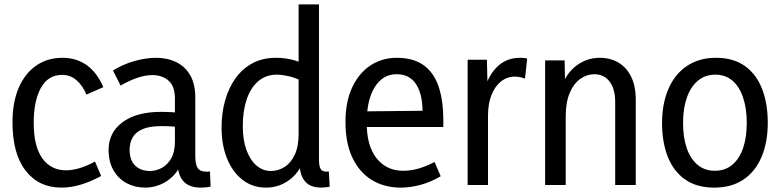

<svg xmlns="http://www.w3.org/2000/svg" viewBox="-20 -845 3566 877"><path d="M261 12Q157 12 97 -65.5Q37 -143 37 -286Q37 -378 65.5 -444Q94 -510 145.5 -545.5Q197 -581 265 -581Q329 -581 376 -547.5Q423 -514 452 -447L375 -413Q357 -455 329 -479Q301 -503 264 -503Q200 -503 167 -444Q134 -385 134 -284Q134 -176 173.5 -121.5Q213 -67 282 -67Q309 -67 342 -76.5Q375 -86 414 -107L442 -41Q392 -14 347 -1Q302 12 261 12Z M790 -115 812 -111Q799 -70 772 -42.5Q745 -15 711.5 -1.5Q678 12 644 12Q597 12 559 -8Q521 -28 498.5 -67Q476 -106 476 -161Q476 -239 539.5 -286.5Q603 -334 715 -334Q740 -334 767.5 -332.5Q795 -331 818 -326V-261Q793 -265 770.5 -267Q748 -269 719 -269Q664 -269 632 -255.5Q600 -242 586 -217.5Q572 -193 572 -161Q572 -114 597 -89Q622 -64 665 -64Q693 -64 719 -78Q745 -92 762 -121.5Q779 -151 779 -199V-395Q779 -451 750 -476.5Q721 -502 676 -502Q643 -502 605.5 -489Q568 -476 531 -454L496 -523Q541 -551 593.5 -566Q646 -581 693 -581Q745 -581 785.5 -561Q826 -541 849 -501Q872 -461 872 -399V-133Q872 -96 882.5 -78.5Q893 -61 922 -61Q926 -61 930.5 -61Q935 -61 939 -62L942 7Q931 10 919 11Q907 12 897 12Q843 12 816.5 -18.5Q790 -49 790 -115Z M1437 -825V-115Q1437 -83 1446.5 -70.5Q1456 -58 1482 -62L1486 8Q1443 16 1412 7.5Q1381 -1 1364.5 -29Q1348 -57 1348 -105V-147H1381Q1357 -67 1307.5 -27.5Q1258 12 1195 12Q1134 12 1088.5 -23Q1043 -58 1017.5 -120Q992 -182 992 -263Q992 -329 1008.5 -387Q1025 -445 1056.5 -488.5Q1088 -532 1134 -556.5Q1180 -581 1241 -581Q1285 -581 1326.5 -569Q1368 -557 1408 -534L1348 -480Q1322 -492 1294 -498Q1266 -504 1245 -504Q1194 -504 1159 -473.5Q1124 -443 1106.5 -390Q1089 -337 1089 -269Q1089 -205 1106 -159Q1123 -113 1152 -88.5Q1181 -64 1217 -64Q1251 -64 1280 -82.5Q1309 -101 1326.5 -138.5Q1344 -176 1344 -234V-825Z M1810 12Q1736 12 1679 -22.5Q1622 -57 1590 -124Q1558 -191 1558 -288Q1558 -380 1588.5 -445.5Q1619 -511 1672 -546Q1725 -581 1792 -581Q1869 -581 1916 -546.5Q1963 -512 1984 -448Q2005 -384 2005 -297V-265H1611L1612 -336L1910 -339Q1910 -372 1903.5 -402.5Q1897 -433 1883 -456.5Q1869 -480 1846.5 -493Q1824 -506 1791 -506Q1729 -506 1692 -447.5Q1655 -389 1655 -284Q1655 -178 1700.5 -121.5Q1746 -65 1821 -65Q1857 -65 1891.5 -75Q1926 -85 1965 -105L1993 -40Q1947 -13 1900.5 -0.5Q1854 12 1810 12Z M2116 0V-572H2204L2208 -411H2186Q2204 -491 2247 -536Q2290 -581 2355 -581Q2363 -581 2371.5 -580.5Q2380 -580 2388 -577L2378 -486Q2354 -495 2332 -495Q2296 -495 2268 -472.5Q2240 -450 2224.5 -410Q2209 -370 2209 -316V0Z M2790 0V-378Q2790 -439 2764.5 -472.5Q2739 -506 2694 -506Q2661 -506 2631 -485Q2601 -464 2582.5 -421Q2564 -378 2564 -312V0H2470V-569H2559L2562 -411H2533Q2555 -498 2605.5 -539.5Q2656 -581 2719 -581Q2768 -581 2805 -559Q2842 -537 2863 -494.5Q2884 -452 2884 -389V0Z M3391 -283Q3391 -350 3374 -400Q3357 -450 3325 -477Q3293 -504 3247 -504Q3201 -504 3168 -476.5Q3135 -449 3117.5 -399.5Q3100 -350 3100 -284Q3100 -217 3117 -168Q3134 -119 3166.5 -92Q3199 -65 3245 -65Q3292 -65 3324.5 -92Q3357 -119 3374 -168Q3391 -217 3391 -283ZM3487 -284Q3487 -195 3458.5 -128Q3430 -61 3375.5 -24.5Q3321 12 3242 12Q3162 12 3109 -25.5Q3056 -63 3030 -129.5Q3004 -196 3004 -283Q3004 -371 3033 -438.5Q3062 -506 3117.5 -543.5Q3173 -581 3250 -581Q3330 -581 3382.5 -543.5Q3435 -506 3461 -439Q3487 -372 3487 -284Z"/></svg>

Font: Yaldevi ExtraLight Medium
Style: Regular
Weight: 500
Version: Version 1.100